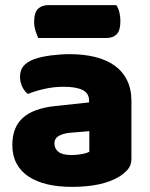

<svg xmlns="http://www.w3.org/2000/svg" viewBox="-20 -712 584 748"><path d="M260 -108Q277 -108 297.5 -111.5Q318 -115 328 -121V-201L256 -195Q228 -193 210 -183Q192 -173 192 -153Q192 -133 207.5 -120.5Q223 -108 260 -108ZM252 -501Q306 -501 350.5 -490Q395 -479 426.5 -456.5Q458 -434 475 -399.5Q492 -365 492 -318V-94Q492 -68 477.5 -51.5Q463 -35 443 -23Q378 16 260 16Q207 16 164.5 6Q122 -4 91.5 -24Q61 -44 44.5 -75Q28 -106 28 -147Q28 -216 69 -253Q110 -290 196 -299L327 -313V-320Q327 -349 301.5 -361.5Q276 -374 228 -374Q191 -374 154.5 -366Q118 -358 89 -346Q76 -355 67 -373.5Q58 -392 58 -412Q58 -438 70.5 -453.5Q83 -469 109 -480Q138 -491 177.5 -496Q217 -501 252 -501ZM129 -564Q124 -575 118.5 -591.5Q113 -608 113 -626Q113 -663 128 -677.5Q143 -692 168 -692H433Q441 -681 445 -664.5Q449 -648 449 -630Q449 -593 434.5 -578.5Q420 -564 395 -564Z"/></svg>

Font: Baloo Tammudu 2 ExtraBold
Style: Regular
Weight: 800
Designer: Maithili Shingre, Omkar Shende and Ek Type
Foundry: Ek Type
Version: Version 1.640;hotconv 1.0.111;makeotfexe 2.5.65597; ttfautoh